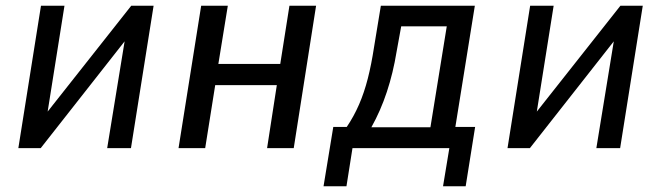

<svg xmlns="http://www.w3.org/2000/svg" viewBox="-20 -517 2306 670"><path d="M44 0 123 -497H205L143 -107H130L438 -497H516L437 0H354L418 -392H430L122 0Z M603 0 682 -497H775L742 -294H958L990 -497H1083L1005 0H912L946 -220H731L696 0Z M1109 133 1143 -74H1190Q1215 -111 1233 -152.5Q1251 -194 1263.5 -243Q1276 -292 1285 -351L1309 -497H1637L1569 -74H1638L1605 133H1526L1548 0H1210L1189 133ZM1276 -73H1482L1539 -425H1380L1364 -337Q1352 -263 1330 -196.5Q1308 -130 1276 -73Z M1751 0 1830 -497H1912L1850 -107H1837L2145 -497H2223L2144 0H2061L2125 -392H2137L1829 0Z"/></svg>

Font: Nunito Sans 7pt Condensed Medium
Style: Italic
Weight: 500
Width: 3
Italic angle: -9°
Designer: Vernon Adams
Foundry: Vernon Adams
Version: Version 3.101;gftools[0.9.27]